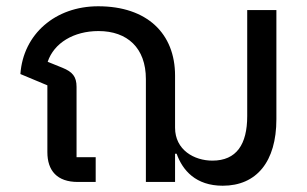

<svg xmlns="http://www.w3.org/2000/svg" viewBox="-20 -580 977 612"><path d="M690 12C798 12 861 -65 861 -200V-548H768V-210C768 -120 734 -68 657 -68C599 -68 538 -102 538 -173V-339C538 -473 449 -560 293 -560C156 -560 54 -471 45 -344L131 -308V-95C131 -36 162 0 228 0H285V-79H224V-303C224 -336 211 -351 179 -364L132 -383C152 -443 215 -481 294 -481C386 -481 445 -427 445 -328V0H538V-90H543C562 -37 604 12 690 12Z"/></svg>

Font: IBM Plex Thai Text
Style: Regular
Weight: 450
Designer: Mike Abbink, Paul van der Laan, Pieter van Rosmalen, Ben Mitchell, Mark Frömberg
Foundry: Bold Monday
Version: Version 1.0